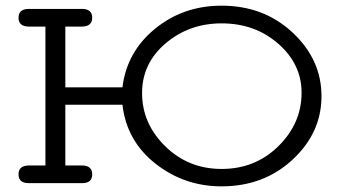

<svg xmlns="http://www.w3.org/2000/svg" viewBox="-20 -642 1206 673"><path d="M82 -62H139.2V-548.8H82Q44.9 -548.8 44.9 -579.8Q44.9 -610.8 81.1 -610.8H267.1Q303.2 -610.8 303.2 -579.8Q303.2 -548.8 266.1 -548.8H209V-335.9H409.2Q424.3 -460 523.2 -541Q622.1 -622.1 756.8 -622.1Q904.8 -622.1 1005.9 -527.6Q1106.9 -433.1 1106.9 -304.9Q1106.9 -176.8 1005.9 -82.8Q904.8 11.2 756.8 11.2Q626 11.2 524.9 -68.4Q423.8 -147.9 409.2 -274.9H209V-62H267.1Q303.2 -62 303.2 -31Q303.2 0 268.1 0H81.1Q44.9 0 44.9 -31Q44.9 -62 82 -62ZM478 -315.9Q478 -209 559.1 -129.4Q640.1 -49.8 756.8 -49.8Q875 -49.8 956.1 -129.9Q1037.1 -210 1037.1 -316.9Q1037.1 -417 955.6 -488.5Q874 -560.1 756.8 -560.1Q643.1 -560.1 560.5 -490Q478 -419.9 478 -315.9Z"/></svg>

Font: CMU Typewriter Text Variable Width
Style: Medium
Weight: 500
Version: Version 0.7.0